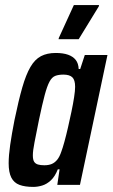

<svg xmlns="http://www.w3.org/2000/svg" viewBox="-20 -726 442 754"><path d="M111 8Q78 8 56.5 0Q35 -8 24.5 -28.5Q14 -49 14 -85Q14 -115 20 -157Q26 -199 37 -255Q53 -332 67.5 -382.5Q82 -433 99.5 -463Q117 -493 141 -505.5Q165 -518 199 -518Q228 -518 247.5 -511Q267 -504 277.5 -490.5Q288 -477 289 -455H295L313 -510H402L294 0H205L214 -61H207Q196 -33 180 -18Q164 -3 146 2.5Q128 8 111 8ZM154 -77Q171 -77 183 -82Q195 -87 204.5 -98.5Q214 -110 221 -131Q226 -144 233 -169.5Q240 -195 247 -225.5Q254 -256 260.5 -287Q267 -318 271 -344Q275 -370 275 -385Q275 -412 264 -422.5Q253 -433 229 -433Q210 -433 197 -428Q184 -423 174.5 -405.5Q165 -388 155.5 -352.5Q146 -317 133 -255Q122 -200 115.5 -167Q109 -134 109 -116Q109 -99 114 -91Q119 -83 129 -80Q139 -77 154 -77ZM210 -572 211 -577 270 -706H369L368 -701L289 -572Z"/></svg>

Font: Saira ExtraCondensed SemiBold
Style: Italic
Weight: 600
Width: 2
Italic angle: -12°
Designer: Hector Gatti with collaboration of the Omnibus-Type team
Foundry: Omnibus-Type
Version: Version 1.101